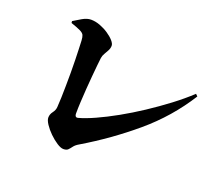

<svg xmlns="http://www.w3.org/2000/svg" viewBox="-124 -904 1247 1097"><g transform="rotate(20 500.0 -355.5)"><path d="M357 19Q341 19 317 3.5Q293 -12 269.5 -35Q246 -58 230.5 -81.5Q215 -105 215 -121Q215 -141 228.5 -158.5Q242 -176 243 -195Q245 -220 246 -254.5Q247 -289 247.5 -328Q248 -367 248 -407Q248 -447 247 -483.5Q246 -520 245 -550Q244 -580 243 -599Q242 -620 237 -631Q232 -642 214 -651Q196 -660 155 -674L154 -685Q174 -698 202 -714Q230 -730 254 -730Q281 -730 309 -719.5Q337 -709 361 -693Q385 -677 400 -660Q415 -643 415 -630Q415 -615 407.5 -600.5Q400 -586 391.5 -572Q383 -558 381 -543Q379 -528 376 -497.5Q373 -467 369.5 -428Q366 -389 363 -347Q360 -305 358 -266Q356 -227 356 -197Q356 -183 363 -178Q367 -175 375 -177Q416 -188 472.5 -213.5Q529 -239 593.5 -275Q658 -311 724 -354.5Q790 -398 851.5 -444.5Q913 -491 962 -537L974 -525Q877 -371 736 -252Q595 -133 434 -37Q413 -25 403.5 -12Q394 1 385 10Q376 19 357 19Z"/></g></svg>

Font: Noto Serif HK ExtraLight Black
Style: Regular
Weight: 900
Version: Version 2.002-H1;hotconv 1.1.0;makeotfexe 2.6.0